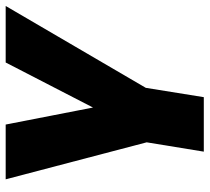

<svg xmlns="http://www.w3.org/2000/svg" viewBox="-50 -490 720 659"><g transform="rotate(-90 309.5 -160.0)"><path d="M119 180 151 -16 24 -500H212L274 -182H261L425 -500H619L338 -19L306 180Z"/></g></svg>

Font: Nunito Sans 9pt Black
Style: Italic
Weight: 900
Italic angle: -9°
Version: Version 3.101;gftools[0.9.27]